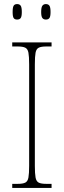

<svg xmlns="http://www.w3.org/2000/svg" viewBox="-20 -922 315 942"><path d="M40 0V-20H67Q92 -20 104 -26Q116 -32 119.5 -51Q123 -70 123 -108V-606Q123 -645 119.5 -663.5Q116 -682 104 -688Q92 -694 67 -694H40V-714H233V-694H207Q182 -694 170 -688Q158 -682 154.5 -663.5Q151 -645 151 -606V-108Q151 -70 154.5 -51Q158 -32 170 -26Q182 -20 207 -20H233V0ZM205 -826Q194 -826 188 -833.5Q182 -841 182 -863Q182 -886 188 -894Q194 -902 205 -902Q217 -902 222.5 -894Q228 -886 228 -863Q228 -841 222.5 -833.5Q217 -826 205 -826ZM64 -826Q52 -826 47 -833.5Q42 -841 42 -863Q42 -886 47 -894Q52 -902 64 -902Q76 -902 81.5 -894Q87 -886 87 -863Q87 -841 81.5 -833.5Q76 -826 64 -826Z"/></svg>

Font: Noto Serif Sinhala Condensed Thin
Style: Regular
Weight: 100
Width: 3
Designer: Jelle Bosma - Monotype Design Team
Foundry: Monotype Imaging Inc.
Version: Version 2.007; ttfautohint (v1.8.4.7-5d5b)